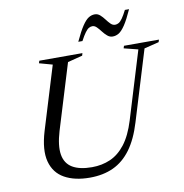

<svg xmlns="http://www.w3.org/2000/svg" viewBox="-96 -991 1049 1092"><g transform="rotate(-10 429.0 -445.0)"><path d="M211 -281.5Q186.5 -199.5 195.2 -147.5Q204 -95.5 245.2 -71Q286.5 -46.5 357.5 -46.5Q415.5 -46.5 464 -67.8Q512.5 -89 550.5 -138.2Q588.5 -187.5 614 -270.5L733 -660.5L651.5 -681L656 -695H858L853.5 -681L768.5 -660L644.5 -254Q616.5 -161.5 573.8 -103.2Q531 -45 472 -17.5Q413 10 335.5 10Q248 10 189.8 -22.5Q131.5 -55 113.5 -122.8Q95.5 -190.5 127 -295.5L238.5 -660L162.5 -681L167 -695H416L412 -681L326.5 -659ZM720.5 -895Q695 -838 675 -808.2Q655 -778.5 638 -768.2Q621 -758 602.5 -758Q585.5 -758 571.8 -769.8Q558 -781.5 546.2 -797Q534.5 -812.5 522.8 -824.2Q511 -836 498 -836Q487.5 -836 477.5 -830.2Q467.5 -824.5 455.8 -808.5Q444 -792.5 428 -762.5H404Q430.5 -819.5 450.2 -849Q470 -878.5 487 -889.2Q504 -900 523 -900Q540 -900 553.5 -888Q567 -876 578.5 -860.5Q590 -845 601.8 -833.2Q613.5 -821.5 628 -821.5Q638.5 -821.5 648.8 -827.5Q659 -833.5 670.2 -849.5Q681.5 -865.5 696.5 -895Z"/></g></svg>

Font: Newsreader 48pt
Style: Italic
Weight: 400
Italic angle: -17°
Version: Version 1.003